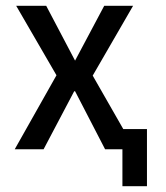

<svg xmlns="http://www.w3.org/2000/svg" viewBox="-20 -517 574 665"><path d="M404 128V0H376V-70H489V128ZM31 0 189 -280 192 -228 36 -497H140L240 -307L341 -497H441L286 -229L288 -278L447 0H344L240 -201H237L131 0Z"/></svg>

Font: Nunito Sans 7pt Condensed Medium
Style: Regular
Weight: 500
Width: 3
Designer: Vernon Adams
Foundry: Vernon Adams
Version: Version 3.101;gftools[0.9.27]